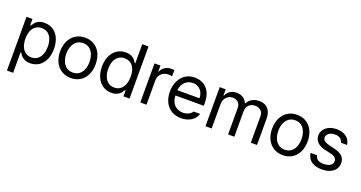

<svg xmlns="http://www.w3.org/2000/svg" viewBox="-44 -1478 4609 2449"><g transform="rotate(20 2260.0 -254.0)"><path d="M67.4 -530.3H148.4V-446.3H158.2Q173.8 -471.7 188.5 -489.3Q203.1 -506.8 233.9 -522Q264.6 -537.1 311.5 -537.1Q377.9 -537.1 429.2 -503.9Q480.5 -470.7 508.8 -408.7Q537.1 -346.7 537.1 -263.7Q537.1 -181.6 508.8 -119.1Q480.5 -56.6 429.2 -22.9Q377.9 10.7 312.5 10.7Q266.6 10.7 235.4 -4.9Q204.1 -20.5 188.5 -38.6Q172.9 -56.6 158.2 -81.1H151.4V199.2H67.4ZM300.8 -64.5Q349.6 -64.5 384.3 -90.8Q418.9 -117.2 436 -162.6Q453.1 -208 453.1 -265.6Q453.1 -322.3 436 -366.7Q418.9 -411.1 384.8 -436.5Q350.6 -461.9 300.8 -461.9Q252 -461.9 218.3 -437.5Q184.6 -413.1 167 -369.1Q149.4 -325.2 149.4 -265.6Q149.4 -206.1 167 -160.6Q184.6 -115.2 218.8 -89.8Q252.9 -64.5 300.8 -64.5Z M621.1 -262.7Q621.1 -344.7 651.4 -406.7Q681.6 -468.8 736.8 -502.9Q792 -537.1 863.3 -537.1Q934.6 -537.1 989.3 -502.9Q1043.9 -468.8 1073.7 -406.7Q1103.5 -344.7 1103.5 -262.7Q1103.5 -181.6 1073.7 -119.6Q1043.9 -57.6 989.3 -23.4Q934.6 10.7 863.3 10.7Q792 10.7 736.8 -23.4Q681.6 -57.6 651.4 -119.6Q621.1 -181.6 621.1 -262.7ZM1019.5 -262.7Q1019.5 -317.4 1002.4 -362.8Q985.4 -408.2 950.2 -435.5Q915 -462.9 863.3 -462.9Q811.5 -462.9 775.9 -435.5Q740.2 -408.2 722.7 -362.8Q705.1 -317.4 705.1 -262.7Q705.1 -208 722.7 -163.1Q740.2 -118.2 775.9 -90.8Q811.5 -63.5 863.3 -63.5Q915 -63.5 950.2 -90.8Q985.4 -118.2 1002.4 -163.1Q1019.5 -208 1019.5 -262.7Z M1188.5 -263.7Q1188.5 -346.7 1217.3 -408.7Q1246.1 -470.7 1297.4 -503.9Q1348.6 -537.1 1415 -537.1Q1461.9 -537.1 1492.7 -522Q1523.4 -506.8 1538.1 -489.3Q1552.7 -471.7 1568.4 -446.3H1574.2V-707H1659.2V0H1577.1V-81.1H1568.4Q1551.8 -55.7 1537.1 -38.1Q1522.5 -20.5 1491.7 -4.9Q1460.9 10.7 1414.1 10.7Q1348.6 10.7 1297.4 -22.9Q1246.1 -56.6 1217.3 -119.1Q1188.5 -181.6 1188.5 -263.7ZM1577.1 -265.6Q1577.1 -325.2 1560.1 -369.1Q1543 -413.1 1508.8 -437.5Q1474.6 -461.9 1425.8 -461.9Q1377 -461.9 1342.8 -436.5Q1308.6 -411.1 1291 -366.7Q1273.4 -322.3 1273.4 -265.6Q1273.4 -208 1291 -162.6Q1308.6 -117.2 1342.8 -90.8Q1377 -64.5 1425.8 -64.5Q1473.6 -64.5 1507.8 -89.8Q1542 -115.2 1559.6 -160.6Q1577.1 -206.1 1577.1 -265.6Z M1804.7 -530.3H1885.7V-449.2H1891.6Q1906.2 -490.2 1943.8 -514.6Q1981.4 -539.1 2028.3 -539.1Q2052.7 -539.1 2072.3 -537.1V-452.1Q2067.4 -454.1 2051.8 -456.1Q2036.1 -458 2021.5 -458Q1984.4 -458 1954.1 -441.9Q1923.8 -425.8 1906.2 -397.5Q1888.7 -369.1 1888.7 -334V0H1804.7Z M2111.8 -260.7Q2111.8 -341.8 2142.1 -404.8Q2172.4 -467.8 2226.6 -502.4Q2280.8 -537.1 2352.1 -537.1Q2412.6 -537.1 2464.4 -510.7Q2516.1 -484.4 2548.3 -424.8Q2580.6 -365.2 2580.6 -272.5V-237.3H2170.4V-308.6H2495.6Q2495.6 -353.5 2478 -388.2Q2460.4 -422.9 2427.7 -442.9Q2395 -462.9 2352.1 -462.9Q2305.2 -462.9 2270 -439.9Q2234.9 -417 2215.3 -378.4Q2195.8 -339.8 2195.8 -295.9V-248Q2195.8 -189.5 2216.3 -147.9Q2236.8 -106.4 2273.9 -85Q2311 -63.5 2359.9 -63.5Q2390.1 -63.5 2414.6 -71.8Q2439 -80.1 2456.1 -93.3Q2473.1 -106.4 2482.9 -124H2572.8Q2560.1 -84 2530.8 -53.7Q2501.5 -23.4 2457.5 -6.3Q2413.6 10.7 2359.9 10.7Q2284.7 10.7 2228.5 -22.9Q2172.4 -56.6 2142.1 -118.2Q2111.8 -179.7 2111.8 -260.7Z M2689.9 -530.3H2771V-447.3H2777.8Q2795.4 -490.2 2832 -513.7Q2868.7 -537.1 2920.4 -537.1Q2954.6 -537.1 2981.9 -526.9Q3009.3 -516.6 3029.3 -496.6Q3049.3 -476.6 3062 -447.3H3067.9Q3081.5 -475.6 3104.5 -495.6Q3127.4 -515.6 3158.7 -526.4Q3189.9 -537.1 3227.1 -537.1Q3275.9 -537.1 3312 -517.1Q3348.1 -497.1 3368.7 -456.5Q3389.2 -416 3389.2 -354.5V0H3305.2V-353.5Q3305.2 -409.2 3274.9 -435.5Q3244.6 -461.9 3197.8 -461.9Q3161.6 -461.9 3135.3 -446.8Q3108.9 -431.6 3095.2 -405.3Q3081.5 -378.9 3081.5 -344.7V0H2996.6V-362.3Q2996.6 -391.6 2983.4 -414.6Q2970.2 -437.5 2946.8 -449.7Q2923.3 -461.9 2893.1 -461.9Q2861.8 -461.9 2834.5 -445.3Q2807.1 -428.7 2790.5 -398.9Q2773.9 -369.1 2773.9 -331.1V0H2689.9Z M3498.5 -262.7Q3498.5 -344.7 3528.8 -406.7Q3559.1 -468.8 3614.3 -502.9Q3669.4 -537.1 3740.7 -537.1Q3812 -537.1 3866.7 -502.9Q3921.4 -468.8 3951.2 -406.7Q3981 -344.7 3981 -262.7Q3981 -181.6 3951.2 -119.6Q3921.4 -57.6 3866.7 -23.4Q3812 10.7 3740.7 10.7Q3669.4 10.7 3614.3 -23.4Q3559.1 -57.6 3528.8 -119.6Q3498.5 -181.6 3498.5 -262.7ZM3897 -262.7Q3897 -317.4 3879.9 -362.8Q3862.8 -408.2 3827.6 -435.5Q3792.5 -462.9 3740.7 -462.9Q3689 -462.9 3653.3 -435.5Q3617.7 -408.2 3600.1 -362.8Q3582.5 -317.4 3582.5 -262.7Q3582.5 -208 3600.1 -163.1Q3617.7 -118.2 3653.3 -90.8Q3689 -63.5 3740.7 -63.5Q3792.5 -63.5 3827.6 -90.8Q3862.8 -118.2 3879.9 -163.1Q3897 -208 3897 -262.7Z M4278.8 -465.8Q4246.6 -465.8 4221.2 -455.6Q4195.8 -445.3 4181.2 -426.8Q4166.5 -408.2 4166.5 -385.7Q4166.5 -359.4 4189 -340.8Q4211.4 -322.3 4257.3 -311.5L4336.4 -292Q4407.7 -275.4 4442.9 -239.7Q4478 -204.1 4478 -148.4Q4478 -102.5 4453.6 -66.4Q4429.2 -30.3 4382.3 -9.8Q4335.4 10.7 4270 10.7Q4210.4 10.7 4167.5 -6.3Q4124.5 -23.4 4098.6 -57.1Q4072.8 -90.8 4065.9 -138.7H4153.8Q4161.6 -100.6 4189.9 -81.5Q4218.3 -62.5 4268.1 -62.5Q4305.2 -62.5 4333 -72.3Q4360.8 -82 4376 -100.6Q4391.1 -119.1 4391.1 -143.6Q4391.1 -171.9 4370.1 -190.9Q4349.1 -210 4304.2 -219.7L4224.1 -238.3Q4154.8 -254.9 4118.7 -291.5Q4082.5 -328.1 4082.5 -380.9Q4082.5 -425.8 4107.4 -461.4Q4132.3 -497.1 4176.8 -517.1Q4221.2 -537.1 4278.8 -537.1Q4332.5 -537.1 4373.5 -519Q4414.6 -501 4439 -468.3Q4463.4 -435.5 4468.3 -392.6H4386.2Q4377.4 -427.7 4350.6 -446.8Q4323.7 -465.8 4278.8 -465.8Z"/></g></svg>

Font: Pretendard Std Variable
Style: Regular
Weight: 400
Designer: Base glyphs from Inter by Rasmus Andersson; Hangeul glyphs from Noto Sans CJK(Source Han Sans) by Jang Soo-young and Kan
Foundry: Kil Hyung-jin
Version: Version 1.309;Glyphs 3.2 (3225)